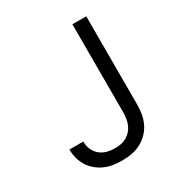

<svg xmlns="http://www.w3.org/2000/svg" viewBox="-173 -863 946 998"><g transform="rotate(-30 300.0 -363.5)"><path d="M274 8Q248 8 221.5 4Q195 0 171 -10.5Q147 -21 126.5 -38Q106 -55 92 -77.5Q78 -100 71 -125.5Q64 -151 64 -178V-179H147V-178Q147 -154 156.5 -131.5Q166 -109 184.5 -93.5Q203 -78 226.5 -72Q250 -66 274 -66Q292 -66 310 -69.5Q328 -73 343.5 -82Q359 -91 371 -104.5Q383 -118 390 -134.5Q397 -151 400 -169Q403 -187 403 -205V-735H486V-205Q486 -176 481 -148Q476 -120 463.5 -94.5Q451 -69 430.5 -48.5Q410 -28 384.5 -15Q359 -2 331 3Q303 8 274 8Z"/></g></svg>

Font: Iosevka Aile
Style: Regular
Weight: 400
Designer: Belleve Invis
Foundry: Belleve Invis
Version: Version 28.0.1; ttfautohint (v1.8.4)